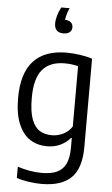

<svg xmlns="http://www.w3.org/2000/svg" viewBox="-66 -855 656 1127"><g transform="rotate(5 262.0 -291.0)"><path d="M75.5 207.5V141.5Q150.5 165.5 218 165.5Q273 165.5 307.5 149.8Q342 134 359.2 98.5Q376.5 63 376.5 4V-54H372Q349 -26.5 314 -9.8Q279 7 235.5 7Q180.5 7 137.2 -19.5Q94 -46 68 -105.8Q42 -165.5 42 -260.5Q42 -406.5 108 -478.5Q174 -550.5 302.5 -550.5Q341 -550.5 382.2 -544.5Q423.5 -538.5 454.5 -528V-7.5Q454.5 117.5 397.2 173.8Q340 230 222.5 230Q186 230 146.8 224.2Q107.5 218.5 75.5 207.5ZM376.5 -122V-477.5Q337.5 -487 297 -487Q210 -487 166 -435Q122 -383 122 -267.5Q122 -188 139.2 -142.2Q156.5 -96.5 186.5 -78.2Q216.5 -60 258.5 -60Q293.5 -60 325.5 -76Q357.5 -92 376.5 -122ZM323.5 -701.5Q323.5 -683 310.5 -672.2Q297.5 -661.5 273.5 -661.5Q247.5 -661.5 234 -675.2Q220.5 -689 220.5 -715.5Q220.5 -737.5 228 -763.5Q235.5 -789.5 248.5 -812H297.5Q280.5 -775 276.5 -742Q299.5 -741 311.5 -730.2Q323.5 -719.5 323.5 -701.5Z"/></g></svg>

Font: Encode Sans Semi Condensed
Style: Regular
Weight: 400
Width: 4
Designer: Multiple Designers
Foundry: Impallari Type
Version: Version 2.000